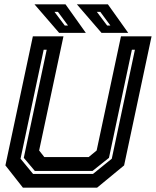

<svg xmlns="http://www.w3.org/2000/svg" viewBox="-20 -868 721 888"><path d="M86 0 5 -103 132 -700H273.5L161 -172L185 -141.5H390L427 -172L539.5 -700H681L554 -103L429 0ZM133 -63.5H410L497 -134L604 -638H590L484 -138L408 -77.5H141L90 -138L196 -638H182L75 -134ZM573 -716H449.5L335.5 -848H479ZM490.5 -750 444 -813H428L475.5 -750ZM377 -716H253.5L139.5 -848H283ZM294.5 -750 248 -813H232L279.5 -750Z"/></svg>

Font: Tourney Thin
Style: Italic
Weight: 100
Italic angle: -12°
Designer: Tyler Finck
Foundry: Etcetera Type Co
Version: Version 1.015